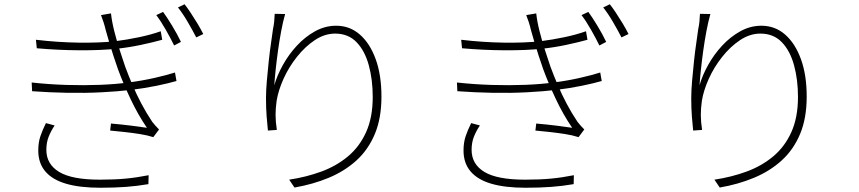

<svg xmlns="http://www.w3.org/2000/svg" viewBox="-20 -844 4040 903"><path d="M747 -788Q764 -765 789 -724Q814 -683 831 -647L799 -630Q783 -663 760 -703.5Q737 -744 715 -773ZM848 -824Q860 -809 876 -785Q892 -761 908 -734.5Q924 -708 936 -684L903 -668Q886 -701 863 -740.5Q840 -780 817 -809ZM149 -657Q250 -645 348 -643.5Q446 -642 521 -650Q577 -657 634 -669Q691 -681 736 -697L743 -657Q700 -645 643.5 -633Q587 -621 531 -615Q455 -607 355 -607.5Q255 -608 153 -617ZM129 -456Q211 -447 293.5 -444.5Q376 -442 451 -445Q526 -448 583 -456Q647 -464 706.5 -477.5Q766 -491 803 -503L810 -463Q772 -452 716 -440.5Q660 -429 595 -421Q535 -414 458.5 -410Q382 -406 298 -407.5Q214 -409 131 -415ZM477 -703Q473 -721 467 -739.5Q461 -758 455 -773L502 -781Q506 -743 517.5 -697.5Q529 -652 543.5 -607Q558 -562 569 -530Q585 -487 603.5 -443.5Q622 -400 645 -356.5Q668 -313 696 -271Q703 -262 711 -253Q719 -244 728 -235L701 -199Q673 -208 638 -213.5Q603 -219 567 -223Q531 -227 498 -230L502 -263Q549 -259 597.5 -253Q646 -247 671 -243Q628 -306 593.5 -379.5Q559 -453 535 -518Q523 -552 512.5 -584.5Q502 -617 493 -647.5Q484 -678 477 -703ZM237 -254Q219 -227 208.5 -200Q198 -173 198 -139Q198 -72 258 -35.5Q318 1 450 1Q519 1 571.5 -4Q624 -9 679 -20L678 22Q626 31 572 35Q518 39 452 39Q355 39 290.5 20Q226 1 193 -38Q160 -77 160 -136Q160 -174 170 -203.5Q180 -233 196 -265Z M1321 -778Q1311 -743 1302.5 -698Q1294 -653 1287.5 -606Q1281 -559 1276.5 -516.5Q1272 -474 1270 -443Q1283 -489 1310.5 -538.5Q1338 -588 1376.5 -629.5Q1415 -671 1462 -697Q1509 -723 1561 -723Q1625 -723 1672.5 -681.5Q1720 -640 1747 -565.5Q1774 -491 1774 -390Q1774 -288 1743 -214Q1712 -140 1656.5 -89.5Q1601 -39 1526.5 -8Q1452 23 1365 38L1340 1Q1420 -11 1491 -37Q1562 -63 1616.5 -108.5Q1671 -154 1702 -223Q1733 -292 1733 -388Q1733 -469 1714.5 -537Q1696 -605 1657 -645.5Q1618 -686 1556 -686Q1507 -686 1461 -655.5Q1415 -625 1376.5 -576.5Q1338 -528 1313.5 -473.5Q1289 -419 1281 -370Q1276 -334 1276 -303.5Q1276 -273 1282 -233L1240 -230Q1237 -258 1234 -296.5Q1231 -335 1231 -382Q1231 -418 1235 -464Q1239 -510 1244 -557Q1249 -604 1255 -644Q1261 -684 1264 -708Q1268 -726 1269.5 -742Q1271 -758 1272 -779Z M2747 -788Q2764 -765 2789 -724Q2814 -683 2831 -647L2799 -630Q2783 -663 2760 -703.5Q2737 -744 2715 -773ZM2848 -824Q2860 -809 2876 -785Q2892 -761 2908 -734.5Q2924 -708 2936 -684L2903 -668Q2886 -701 2863 -740.5Q2840 -780 2817 -809ZM2149 -657Q2250 -645 2348 -643.5Q2446 -642 2521 -650Q2577 -657 2634 -669Q2691 -681 2736 -697L2743 -657Q2700 -645 2643.5 -633Q2587 -621 2531 -615Q2455 -607 2355 -607.5Q2255 -608 2153 -617ZM2129 -456Q2211 -447 2293.5 -444.5Q2376 -442 2451 -445Q2526 -448 2583 -456Q2647 -464 2706.5 -477.5Q2766 -491 2803 -503L2810 -463Q2772 -452 2716 -440.5Q2660 -429 2595 -421Q2535 -414 2458.5 -410Q2382 -406 2298 -407.5Q2214 -409 2131 -415ZM2477 -703Q2473 -721 2467 -739.5Q2461 -758 2455 -773L2502 -781Q2506 -743 2517.5 -697.5Q2529 -652 2543.5 -607Q2558 -562 2569 -530Q2585 -487 2603.5 -443.5Q2622 -400 2645 -356.5Q2668 -313 2696 -271Q2703 -262 2711 -253Q2719 -244 2728 -235L2701 -199Q2673 -208 2638 -213.5Q2603 -219 2567 -223Q2531 -227 2498 -230L2502 -263Q2549 -259 2597.5 -253Q2646 -247 2671 -243Q2628 -306 2593.5 -379.5Q2559 -453 2535 -518Q2523 -552 2512.5 -584.5Q2502 -617 2493 -647.5Q2484 -678 2477 -703ZM2237 -254Q2219 -227 2208.5 -200Q2198 -173 2198 -139Q2198 -72 2258 -35.5Q2318 1 2450 1Q2519 1 2571.5 -4Q2624 -9 2679 -20L2678 22Q2626 31 2572 35Q2518 39 2452 39Q2355 39 2290.5 20Q2226 1 2193 -38Q2160 -77 2160 -136Q2160 -174 2170 -203.5Q2180 -233 2196 -265Z M3321 -778Q3311 -743 3302.5 -698Q3294 -653 3287.5 -606Q3281 -559 3276.5 -516.5Q3272 -474 3270 -443Q3283 -489 3310.5 -538.5Q3338 -588 3376.5 -629.5Q3415 -671 3462 -697Q3509 -723 3561 -723Q3625 -723 3672.5 -681.5Q3720 -640 3747 -565.5Q3774 -491 3774 -390Q3774 -288 3743 -214Q3712 -140 3656.5 -89.5Q3601 -39 3526.5 -8Q3452 23 3365 38L3340 1Q3420 -11 3491 -37Q3562 -63 3616.5 -108.5Q3671 -154 3702 -223Q3733 -292 3733 -388Q3733 -469 3714.5 -537Q3696 -605 3657 -645.5Q3618 -686 3556 -686Q3507 -686 3461 -655.5Q3415 -625 3376.5 -576.5Q3338 -528 3313.5 -473.5Q3289 -419 3281 -370Q3276 -334 3276 -303.5Q3276 -273 3282 -233L3240 -230Q3237 -258 3234 -296.5Q3231 -335 3231 -382Q3231 -418 3235 -464Q3239 -510 3244 -557Q3249 -604 3255 -644Q3261 -684 3264 -708Q3268 -726 3269.5 -742Q3271 -758 3272 -779Z"/></svg>

Font: Noto Sans JP Thin ExtraLight
Style: Regular
Weight: 250
Version: Version 2.004-H2;hotconv 1.0.118;makeotfexe 2.5.65603